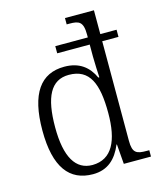

<svg xmlns="http://www.w3.org/2000/svg" viewBox="-115 -842 778 935"><g transform="rotate(-15 274.0 -375.0)"><path d="M238 10C313 10 357 -33 385 -100H387L395 0H532V-32H520C469 -32 448 -39 448 -102V-604H530V-640H448V-760H302V-728H315C363 -728 385 -721 385 -654V-640H221V-604H385V-543C385 -514 388 -455 389 -438H384C358 -495 313 -532 237 -532C118 -532 54 -446 54 -259C54 -73 120 10 238 10ZM247 -34C163 -34 118 -107 118 -258C118 -410 157 -488 248 -488C353 -488 386 -407 386 -259C386 -120 346 -35 247 -34Z"/></g></svg>

Font: Noto Serif Devanagari SemiCondensed Light
Style: Regular
Weight: 300
Width: 4
Designer: Universal Thirst, Indian Type Foundry and the Monotype Design Team
Foundry: Monotype Imaging Inc.
Version: Version 2.004